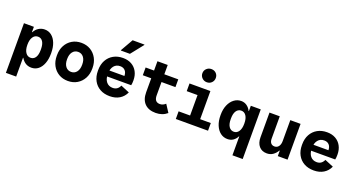

<svg xmlns="http://www.w3.org/2000/svg" viewBox="-56 -1634 4911 2653"><g transform="rotate(20 2400.0 -307.0)"><path d="M360.5 -543Q418.5 -543 462 -508.5Q505.5 -474 529.8 -412Q554 -350 554 -267V-259Q554 -176 530.2 -113.8Q506.5 -51.5 463.8 -17.2Q421 17 363.5 17Q315 17 278 -5.8Q241 -28.5 214.5 -73H210V204H59V-526H205V-448H209.5Q233 -493 272.5 -518Q312 -543 360.5 -543ZM306.5 -418Q260.5 -418 233 -377Q205.5 -336 205.5 -266.5V-259.5Q205.5 -190 233 -149Q260.5 -108 306 -108Q352.5 -108 377.8 -146.8Q403 -185.5 403 -256.5V-269Q403 -340.5 377.8 -379.2Q352.5 -418 306.5 -418Z M639 -257.5V-268.5Q639 -348.5 672.2 -410.5Q705.5 -472.5 764.5 -507.8Q823.5 -543 900 -543Q976.5 -543 1035.2 -507.8Q1094 -472.5 1127.5 -410.5Q1161 -348.5 1161 -268.5V-257.5Q1161 -177.5 1127.5 -115.5Q1094 -53.5 1035.2 -18.2Q976.5 17 900 17Q823.5 17 764.5 -18.2Q705.5 -53.5 672.2 -115.5Q639 -177.5 639 -257.5ZM1011 -259.5V-266.5Q1011 -332 980.8 -371Q950.5 -410 900 -410Q849.5 -410 819.2 -371Q789 -332 789 -266.5V-259.5Q789 -194 819.2 -155Q849.5 -116 900 -116Q950.5 -116 980.8 -155Q1011 -194 1011 -259.5Z M1515.5 17Q1433 17 1372 -17Q1311 -51 1277.5 -112.8Q1244 -174.5 1244 -257.5V-268.5Q1244 -351 1277.8 -412.8Q1311.5 -474.5 1372 -508.8Q1432.5 -543 1512.5 -543Q1584.5 -543 1638 -513Q1691.5 -483 1721.2 -428.2Q1751 -373.5 1751 -300Q1751 -278.5 1749.5 -260.2Q1748 -242 1744.5 -227.5H1322.5V-315.5H1613V-312.5Q1613 -364.5 1586.5 -393.8Q1560 -423 1513.5 -423Q1455.5 -423 1421.8 -381.2Q1388 -339.5 1388 -266.5V-259.5Q1388 -188 1422.2 -146.5Q1456.5 -105 1515.5 -105Q1588 -105 1619 -176L1747.5 -122.5Q1717.5 -55.5 1657.5 -19.2Q1597.5 17 1515.5 17ZM1446.5 -629V-636L1550.5 -818H1724.5V-811.5L1579.5 -629Z M2191 17Q2086 17 2029 -41.2Q1972 -99.5 1972 -206.5V-663H2123V-216.5Q2123 -167 2143.5 -142.5Q2164 -118 2205.5 -118Q2248.5 -118 2287 -153L2359 -42Q2290 17 2191 17ZM1848 -412V-526H2328V-412Z M2652.5 -40V-526H2800.5V-40ZM2483.5 0V-112.5H2957V0ZM2493.5 -413V-526H2780.5V-413ZM2711.1 -623Q2670 -623 2641 -651.2Q2612 -679.5 2612 -720Q2612 -761.8 2641.1 -789.2Q2670.2 -816.5 2711 -816.5Q2753.5 -816.5 2781.2 -789.2Q2809 -762 2809 -719.8Q2809 -679.5 2781.2 -651.2Q2753.5 -623 2711.1 -623Z M3250 -543Q3295.5 -543 3332.2 -517.8Q3369 -492.5 3390.5 -448H3395V-526H3541V204H3390V-72.5H3385.5Q3362.5 -28.5 3328 -5.8Q3293.5 17 3246 17Q3188.5 17 3143.2 -17.2Q3098 -51.5 3072 -113.8Q3046 -176 3046 -259V-266.5Q3046 -349.5 3073 -411.5Q3100 -473.5 3146.2 -508.2Q3192.5 -543 3250 -543ZM3296.5 -418Q3250 -418 3223.5 -379.2Q3197 -340.5 3197 -269V-257Q3197 -186 3223.5 -147Q3250 -108 3296.5 -108Q3341 -108 3367.8 -148.8Q3394.5 -189.5 3394.5 -259.5V-266.5Q3394.5 -337 3367.8 -377.5Q3341 -418 3296.5 -418Z M3825.5 17Q3752.5 17 3711 -31.2Q3669.5 -79.5 3669.5 -162.5V-526H3820.5V-197Q3820.5 -155 3839.8 -132.2Q3859 -109.5 3894 -109.5Q3931 -109.5 3953.2 -139Q3975.5 -168.5 3975.5 -219V-526H4126.5V0H3983V-80H3978Q3954 -37.5 3915.8 -10.2Q3877.5 17 3825.5 17Z M4515.5 17Q4433 17 4372 -17Q4311 -51 4277.5 -112.8Q4244 -174.5 4244 -257.5V-268.5Q4244 -351 4277.8 -412.8Q4311.5 -474.5 4372 -508.8Q4432.5 -543 4512.5 -543Q4584.5 -543 4638 -513Q4691.5 -483 4721.2 -428.2Q4751 -373.5 4751 -300Q4751 -278.5 4749.5 -260.2Q4748 -242 4744.5 -227.5H4322.5V-315.5H4613V-312.5Q4613 -364.5 4586.5 -393.8Q4560 -423 4513.5 -423Q4455.5 -423 4421.8 -381.2Q4388 -339.5 4388 -266.5V-259.5Q4388 -188 4422.2 -146.5Q4456.5 -105 4515.5 -105Q4588 -105 4619 -176L4747.5 -122.5Q4717.5 -55.5 4657.5 -19.2Q4597.5 17 4515.5 17Z"/></g></svg>

Font: Google Sans Code
Style: Regular
Weight: 400
Monospace: yes
Designer: Google Sans Code Authors
Foundry: Google LLC
Version: Version 6.000